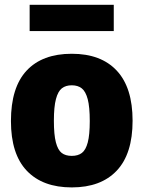

<svg xmlns="http://www.w3.org/2000/svg" viewBox="-20 -786 610 816"><path d="M26.5 -271.5Q26.5 -414.5 93.2 -486Q160 -557.5 285 -557.5Q409.5 -557.5 476.5 -485.5Q543.5 -413.5 543.5 -273Q543.5 -132 476.2 -60.8Q409 10.5 285 10.5Q161.5 10.5 94 -60.2Q26.5 -131 26.5 -271.5ZM361.5 -271.5Q361.5 -331.5 352.8 -364.5Q344 -397.5 327.5 -410.5Q311 -423.5 285 -423.5Q259.5 -423.5 243 -410.8Q226.5 -398 217.8 -365Q209 -332 209 -273Q209 -213.5 217.5 -181Q226 -148.5 242.2 -136Q258.5 -123.5 285 -123.5Q311.5 -123.5 328 -136Q344.5 -148.5 353 -180.8Q361.5 -213 361.5 -271.5ZM106 -654V-765.5H463.5V-654Z"/></svg>

Font: Encode Sans Semi Condensed ExBd
Style: Regular
Weight: 800
Width: 4
Designer: Multiple Designers
Foundry: Impallari Type
Version: Version 2.000